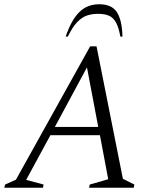

<svg xmlns="http://www.w3.org/2000/svg" viewBox="-35 -883 732 903"><path d="M-15 0 -11 -15 40 -38 389 -665H419L543 -42L597 -15L594 0H384L387 -15L474 -40L435 -247H202L88 -37L170 -15L167 0ZM223 -286H427L374 -566ZM274 -711Q300 -788 337.5 -825.5Q375 -863 431 -863Q491 -863 515 -825.5Q539 -788 541 -711H531Q523 -756 509.5 -779Q496 -802 475.5 -810Q455 -818 426 -818Q398 -818 374 -810Q350 -802 328 -779Q306 -756 284 -711Z"/></svg>

Font: Spectral Light
Style: Italic
Weight: 300
Italic angle: -10°
Designer: Jean-Baptiste Levee
Foundry: Production Type
Version: Version 2.001